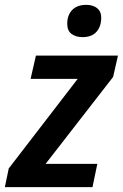

<svg xmlns="http://www.w3.org/2000/svg" viewBox="-39 -771 506 791"><path d="M-19 0 -3 -77 281 -446H87L109 -542H447L427 -454L149 -96H362L342 0ZM301 -618Q274 -618 256 -631Q238 -644 238 -673Q238 -709 258.5 -730Q279 -751 316 -751Q333 -751 347 -745.5Q361 -740 369.5 -728.5Q378 -717 378 -698Q378 -662 358.5 -640Q339 -618 301 -618Z"/></svg>

Font: Noto Sans Display SemiBold
Style: Italic
Weight: 600
Italic angle: -12°
Designer: Monotype Design Team
Foundry: Monotype Imaging Inc.
Version: Version 2.003